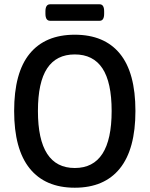

<svg xmlns="http://www.w3.org/2000/svg" viewBox="-20 -869 698 896"><path d="M329 7Q191 7 118.5 -83Q46 -173 46 -351Q46 -530 118.5 -618.5Q191 -707 329 -707Q467 -707 539.5 -618.5Q612 -530 612 -351Q612 -173 539.5 -83Q467 7 329 7ZM329 -85Q501 -85 501 -351Q501 -485 458 -550Q415 -615 329 -615Q243 -615 200 -550Q157 -485 157 -351Q157 -85 329 -85ZM214 -772Q192 -772 192 -805V-816Q192 -849 214 -849H445Q466 -849 466 -816V-805Q466 -772 445 -772Z"/></svg>

Font: Asap Semi Condensed Medium
Style: Regular
Weight: 500
Width: 4
Designer: Pablo Cosgaya
Foundry: Omnibus-Type
Version: Version 3.001; ttfautohint (v1.8.4.7-5d5b)